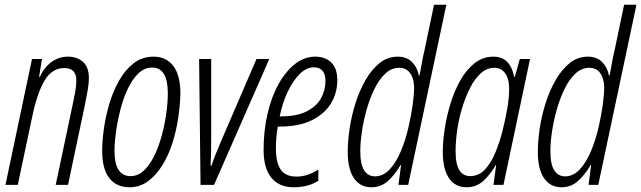

<svg xmlns="http://www.w3.org/2000/svg" viewBox="-20 -780 2705 810"><path d="M3 0 115 -531H157L145 -456H148Q167 -497 198 -519Q229 -541 266 -541Q305 -541 330 -519Q355 -497 355 -450Q355 -428 349.5 -396.5Q344 -365 338 -337L267 0H215L286 -336Q292 -363 297 -390.5Q302 -418 302 -441Q302 -493 251 -493Q200 -493 168.5 -441Q137 -389 116 -288L55 0Z M526 10Q472 10 441.5 -28Q411 -66 411 -145Q411 -183 418 -234.5Q425 -286 440.5 -339.5Q456 -393 481.5 -438.5Q507 -484 543 -512.5Q579 -541 628 -541Q681 -541 711 -502Q741 -463 741 -385Q740 -337 732 -283Q724 -229 707.5 -177Q691 -125 665 -83Q639 -41 604.5 -15.5Q570 10 526 10ZM531 -37Q562 -37 587 -60.5Q612 -84 631 -123Q650 -162 662.5 -208.5Q675 -255 681.5 -301.5Q688 -348 688 -386Q688 -495 622 -495Q589 -495 563 -469.5Q537 -444 518 -403Q499 -362 487 -314Q475 -266 469 -221Q463 -176 463 -144Q463 -37 531 -37Z M826 0 820 -531H871V-202Q871 -176 870.5 -141.5Q870 -107 868 -81H872Q881 -108 891.5 -133.5Q902 -159 913 -185L1062 -531H1116L883 0Z M1218 10Q1158 10 1125 -30Q1092 -70 1092 -148Q1092 -228 1108.5 -299.5Q1125 -371 1155 -425Q1185 -479 1224.5 -510Q1264 -541 1310 -541Q1352 -541 1377.5 -516.5Q1403 -492 1403 -441Q1403 -388 1376 -343.5Q1349 -299 1295 -272.5Q1241 -246 1159 -246H1152Q1144 -203 1144 -155Q1144 -92 1165 -63.5Q1186 -35 1230 -35Q1255 -35 1277 -42.5Q1299 -50 1323 -64V-17Q1302 -4 1276 3Q1250 10 1218 10ZM1164 -289Q1232 -289 1273.5 -310Q1315 -331 1334 -365Q1353 -399 1353 -439Q1353 -466 1341 -481Q1329 -496 1304 -496Q1273 -496 1245 -468.5Q1217 -441 1194.5 -394.5Q1172 -348 1160 -289Z M1547 10Q1499 10 1473 -28.5Q1447 -67 1447 -139Q1447 -184 1455 -238Q1463 -292 1480 -345.5Q1497 -399 1522.5 -443Q1548 -487 1581.5 -514Q1615 -541 1658 -541Q1695 -541 1717.5 -519Q1740 -497 1747 -462H1750Q1755 -487 1759.5 -513.5Q1764 -540 1770 -564L1811 -760H1863L1702 0H1661L1672 -84H1670Q1644 -40 1615 -15Q1586 10 1547 10ZM1562 -36Q1597 -36 1624.5 -66Q1652 -96 1671.5 -143Q1691 -190 1703 -242Q1715 -294 1721 -338.5Q1727 -383 1727 -408Q1727 -448 1710.5 -471Q1694 -494 1664 -494Q1632 -494 1606 -470Q1580 -446 1560.5 -406.5Q1541 -367 1527.5 -320Q1514 -273 1507 -226.5Q1500 -180 1500 -142Q1500 -86 1516.5 -61Q1533 -36 1562 -36Z M1949 10Q1900 10 1874 -28.5Q1848 -67 1848 -139Q1848 -184 1856.5 -238.5Q1865 -293 1881.5 -346Q1898 -399 1923.5 -443.5Q1949 -488 1983.5 -514.5Q2018 -541 2061 -541Q2099 -541 2120.5 -518Q2142 -495 2149 -456H2152L2173 -531H2216L2104 0H2062L2073 -83H2071Q2046 -40 2017 -15Q1988 10 1949 10ZM1963 -37Q2000 -37 2026 -65Q2052 -93 2070.5 -138Q2089 -183 2101 -232Q2113 -280 2120.5 -324.5Q2128 -369 2128 -407Q2128 -447 2111.5 -470.5Q2095 -494 2065 -494Q2034 -494 2008 -470.5Q1982 -447 1962.5 -408Q1943 -369 1929 -322.5Q1915 -276 1908.5 -229Q1902 -182 1902 -143Q1902 -87 1918 -62Q1934 -37 1963 -37Z M2349 10Q2301 10 2275 -28.5Q2249 -67 2249 -139Q2249 -184 2257 -238Q2265 -292 2282 -345.5Q2299 -399 2324.5 -443Q2350 -487 2383.5 -514Q2417 -541 2460 -541Q2497 -541 2519.5 -519Q2542 -497 2549 -462H2552Q2557 -487 2561.5 -513.5Q2566 -540 2572 -564L2613 -760H2665L2504 0H2463L2474 -84H2472Q2446 -40 2417 -15Q2388 10 2349 10ZM2364 -36Q2399 -36 2426.5 -66Q2454 -96 2473.5 -143Q2493 -190 2505 -242Q2517 -294 2523 -338.5Q2529 -383 2529 -408Q2529 -448 2512.5 -471Q2496 -494 2466 -494Q2434 -494 2408 -470Q2382 -446 2362.5 -406.5Q2343 -367 2329.5 -320Q2316 -273 2309 -226.5Q2302 -180 2302 -142Q2302 -86 2318.5 -61Q2335 -36 2364 -36Z"/></svg>

Font: Noto Sans ExtraCondensed Light
Style: Italic
Weight: 300
Width: 2
Italic angle: -12°
Designer: Monotype Design Team
Foundry: Monotype Imaging Inc.
Version: Version 2.013; ttfautohint (v1.8.4.7-5d5b)